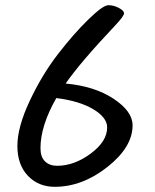

<svg xmlns="http://www.w3.org/2000/svg" viewBox="-20 -740 596 740"><path d="M491 -257Q491 -173 394 -96.5Q297 -20 191 -20Q128 -20 87.5 -62.5Q47 -105 47 -177.5Q47 -250 94.5 -351Q142 -452 203 -531Q264 -610 320.5 -665Q377 -720 397.5 -720Q418 -720 438 -709.5Q458 -699 458 -688.5Q458 -678 424 -642Q289 -499 233 -418Q344 -408 417.5 -359.5Q491 -311 491 -257ZM200 -101Q266 -101 329.5 -148Q393 -195 393 -249Q393 -287 339.5 -319Q286 -351 197 -362Q136 -255 136 -169Q136 -135 153.5 -118Q171 -101 200 -101Z"/></svg>

Font: Kalam
Style: Regular
Weight: 400
Designer: Lipi Raval (Devanagari and Latin), Jonny Pinhorn (Latin)
Foundry: Indian Type Foundry
Version: Version 2.001;PS 1.0;hotconv 1.0.79;makeotf.lib2.5.61930; tt